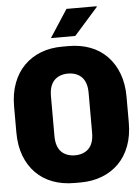

<svg xmlns="http://www.w3.org/2000/svg" viewBox="-60 -934 719 990"><g transform="rotate(-5 300.0 -439.0)"><path d="M285 10Q223 10 172.5 -9Q122 -28 85.5 -65Q49 -102 29 -155Q9 -208 9 -276V-410Q9 -477 29 -530.5Q49 -584 86 -621Q123 -658 173 -677Q223 -696 284 -696H316Q377 -696 427.5 -677Q478 -658 514.5 -620.5Q551 -583 571 -530Q591 -477 591 -410V-276Q591 -208 571 -155Q551 -102 514.5 -65.5Q478 -29 427.5 -9.5Q377 10 316 10ZM300 -132Q322 -132 340 -138.5Q358 -145 371 -158Q384 -171 391 -191.5Q398 -212 398 -241V-446Q398 -475 391 -495.5Q384 -516 371 -529Q358 -542 340 -548.5Q322 -555 300 -555Q279 -555 261 -548.5Q243 -542 230 -529Q217 -516 210 -495.5Q203 -475 203 -446V-241Q203 -212 210 -191.5Q217 -171 230 -158Q243 -145 261 -138.5Q279 -132 300 -132ZM229 -745 322 -888H477L479 -885L355 -745Z"/></g></svg>

Font: Chivo Mono ExtraBold
Style: Regular
Weight: 800
Monospace: yes
Designer: Hector Gatti
Foundry: Omnibus-Type
Version: Version 1.008